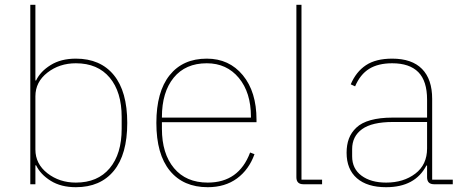

<svg xmlns="http://www.w3.org/2000/svg" viewBox="-20 -760 1907 792"><path d="M293 12.2Q231.4 12.2 189.2 -14.2Q147 -40.5 128.9 -78.1H126V0H105V-740.2H126V-428.2H128.9Q146.5 -465.3 189 -491.7Q231.4 -518.1 293 -518.1Q394 -518.1 449.5 -450.4Q504.9 -382.8 504.9 -252.9Q504.9 -123 449.5 -55.4Q394 12.2 293 12.2ZM293 -6.8Q382.8 -6.8 432.4 -65.9Q481.9 -125 481.9 -229V-276.9Q481.9 -380.9 432.4 -439.9Q382.8 -499 293 -499Q225.1 -499 175.5 -460.4Q126 -421.9 126 -362.8V-143.1Q126 -84 175.5 -45.4Q225.1 -6.8 293 -6.8Z M836.9 12.2Q736.3 12.2 680.7 -55.7Q625 -123.5 625 -252.9Q625 -381.3 679.7 -449.7Q734.4 -518.1 833 -518.1Q925.3 -518.1 981.7 -449.7Q1038.1 -381.3 1038.1 -266.1V-255.9H647.9V-229Q647.9 -126 697.8 -66.4Q747.6 -6.8 836.9 -6.8Q965.3 -6.8 1011.7 -130.9L1029.8 -124Q1006.8 -60.1 957.5 -23.9Q908.2 12.2 836.9 12.2ZM647.9 -274.9H1015.1V-278.8Q1015.1 -378.4 965.1 -438.7Q915 -499 833 -499Q745.1 -499 696.5 -439.5Q647.9 -379.9 647.9 -276.9Z M1231.4 0Q1202.6 0 1202.6 -28.8V-740.2H1223.6V-19H1308.6V0Z M1572.8 12.2Q1494.6 12.2 1452.1 -24.9Q1409.7 -62 1409.7 -129.9Q1409.7 -162.6 1419.2 -188Q1428.7 -213.4 1450 -233.6Q1471.2 -253.9 1509 -264.4Q1546.9 -274.9 1599.6 -274.9H1741.7V-349.1Q1741.7 -425.8 1705.6 -462.4Q1669.4 -499 1597.7 -499Q1540 -499 1502.9 -476.1Q1465.8 -453.1 1444.8 -403.8L1426.8 -412.1Q1448.7 -463.9 1489.5 -491Q1530.3 -518.1 1597.7 -518.1Q1679.2 -518.1 1720.9 -475.6Q1762.7 -433.1 1762.7 -352.1V-19H1847.7V0H1770.5Q1741.7 0 1741.7 -28.8V-77.1H1738.8Q1692.4 12.2 1572.8 12.2ZM1572.8 -6.8Q1644.5 -6.8 1693.1 -43.7Q1741.7 -80.6 1741.7 -147.9V-256.8H1600.6Q1514.6 -256.8 1473.6 -227.3Q1432.6 -197.8 1432.6 -145V-115.2Q1432.6 -64 1471.2 -35.4Q1509.8 -6.8 1572.8 -6.8Z"/></svg>

Font: Anuphan Thin
Style: Regular
Weight: 250
Designer: Mike Abbink, Paul van der Laan, Pieter van Rosmalen, Mint Tantisuwanna
Foundry: Bold Monday; Cadson Demak
Version: Version 3.002;hotconv 1.0.109;makeotfexe 2.5.65596